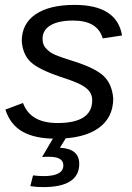

<svg xmlns="http://www.w3.org/2000/svg" viewBox="-20 -557 540 785"><path d="M443 -155Q443 -76 382.5 -33Q322 10 208 10Q123 10 72.5 -18.5Q22 -47 2 -109L74 -136Q104 -54 215 -54Q357 -54 357 -147Q357 -178 332 -197Q309 -217 227 -243Q138 -273 105.5 -303.5Q73 -334 69 -389Q69 -460 125.5 -498.5Q182 -537 285 -537Q458 -537 479 -412L400 -400Q379 -473 279 -473Q219 -473 186.5 -453.5Q154 -434 154 -399Q154 -377 164 -364Q177 -348 193 -339Q212 -328 283 -306Q371 -278 404.5 -245.5Q438 -213 443 -155ZM254 0 225 47Q304 51 304 113Q304 208 156 208Q129 208 104 204L115 160Q138 163 158 163Q239 163 239 119Q239 84 181 84Q157 84 152 85L202 0Z"/></svg>

Font: Libra Sans
Style: Italic
Weight: 400
Italic angle: -12°
Foundry: Context Ltd
Version: Version 1.002